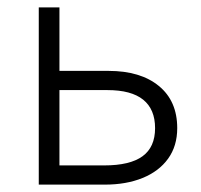

<svg xmlns="http://www.w3.org/2000/svg" viewBox="-20 -500 545 520"><path d="M85 0V-480H141V-52H262Q332 -52 366 -76.8Q400 -101.5 400 -153Q400 -204 367.8 -230Q335.5 -256 271 -256H128V-308H274Q360.5 -308 410.2 -267.2Q460 -226.5 460 -153Q460 -104.5 435.2 -70.2Q410.5 -36 366.2 -18Q322 0 264 0Z"/></svg>

Font: Geologica Roman Thin
Style: Regular
Weight: 250
Designer: Sindre Bremnes, Frode Helland
Foundry: Monokrom Skriftforlag AS
Version: Version 1.010;gftools[0.9.28]